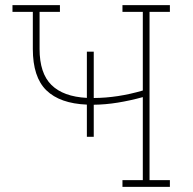

<svg xmlns="http://www.w3.org/2000/svg" viewBox="-20 -731 753 751"><path d="M319.8 -195.8V-321.8Q214.4 -326.2 161.4 -377.7Q108.4 -429.2 108.4 -539.6V-684.6H28.8V-710.9H214.4V-684.6H134.8V-539.6Q134.8 -444.3 181.2 -398.7Q227.5 -353 319.8 -348.1V-528.8H346.7V-347.7Q440.4 -348.1 538.6 -377V-684.6H459V-710.9H644.5V-684.6H564.9V-26.4H644.5V0H459V-26.4H538.6V-351.1Q488.8 -337.4 440.7 -329.6Q392.6 -321.8 346.7 -321.3V-195.8Z"/></svg>

Font: Roboto Slab Thin
Style: Regular
Weight: 100
Designer: Google
Version: Version 2.000; ttfautohint (v1.8.1.43-b0c9)